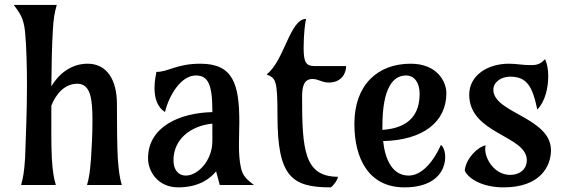

<svg xmlns="http://www.w3.org/2000/svg" viewBox="-20 -767 2360 796"><path d="M300.3 -419.9C357.4 -419.9 363.3 -352.5 363.3 -265.1C363.3 -210 360.4 -154.3 357.4 -111.3C353 -52.7 349.6 -31.7 340.8 0H484.9C476.1 -31.7 472.7 -52.7 468.3 -111.3C465.3 -154.3 464.8 -280.8 464.8 -335.4C464.8 -436.5 422.9 -502.9 343.3 -502.9C273.9 -502.9 222.7 -459.5 192.9 -409.2C193.4 -489.3 195.3 -576.2 198.7 -634.3C201.7 -693.8 206.5 -714.4 215.3 -746.6H37.1C60.5 -714.4 78.1 -694.3 84 -634.3C89.8 -574.7 91.8 -483.9 91.8 -412.6C91.8 -299.8 86.9 -198.2 84 -111.3C80.1 -52.7 76.2 -31.7 67.4 0H211.4C202.6 -31.7 198.7 -52.7 194.8 -111.3C191.9 -174.3 192.9 -248.5 192.9 -329.1C210.9 -375 246.6 -419.9 300.3 -419.9Z M891.1 0H1032.7C1007.3 -20.5 986.3 -34.2 978.5 -73.2C965.8 -132.8 972.2 -201.7 972.2 -260.7C972.2 -418 946.8 -502.9 811 -502.9C712.4 -502.9 677.7 -468.8 628.4 -468.8C626 -456.5 620.6 -430.7 620.6 -401.9C620.6 -365.2 629.4 -324.2 664.1 -302.7C681.2 -373.5 731 -454.1 792 -454.1C841.8 -454.1 860.4 -418.5 860.4 -307.6V-302.2C726.1 -299.3 593.8 -242.2 593.8 -110.8C593.8 -55.2 635.3 9.8 718.8 9.8C802.2 9.8 850.1 -24.9 876 -56.6ZM750.5 -39.1C719.7 -39.1 699.2 -62.5 699.2 -102.5C699.2 -192.9 774.4 -246.1 860.4 -254.4V-182.1C860.4 -100.6 799.8 -39.1 750.5 -39.1Z M1232.4 -365.7C1232.4 -410.6 1241.2 -439.5 1275.4 -439.5C1301.3 -439.5 1313 -424.8 1343.3 -424.8C1392.6 -424.8 1415 -459.5 1415 -493.2H1284.2C1249 -493.2 1238.8 -507.8 1238.8 -568.8C1238.8 -624.5 1245.1 -674.8 1249 -688.5C1182.1 -689.5 1159.2 -515.6 1085.4 -458.5C1123 -441.4 1130.4 -439.5 1130.4 -285.6C1130.4 -34.7 1189.5 9.8 1351.1 9.8C1361.8 4.4 1381.3 -23.9 1380.9 -34.2C1241.2 -34.2 1232.4 -147 1232.4 -365.7Z M1830.6 -380.9C1830.6 -428.2 1792.5 -502.9 1682.6 -502.9C1545.9 -502.9 1449.2 -415.5 1449.2 -253.4C1449.2 -107.9 1509.8 9.8 1656.7 9.8C1850.1 9.8 1839.4 -146 1808.1 -166C1770 -83 1721.7 -39.1 1674.3 -39.1C1605.5 -39.1 1576.2 -108.4 1568.4 -182.1C1735.8 -186 1830.6 -262.7 1830.6 -380.9ZM1565.4 -243.7C1565.4 -401.4 1608.9 -454.1 1663.1 -454.1C1702.1 -454.1 1719.7 -418.5 1719.7 -377.9C1719.7 -298.3 1681.2 -236.3 1565.4 -228.5Z M2089.8 -502.9C2001 -502.9 1925.3 -454.1 1925.3 -374.5C1925.3 -210.9 2164.1 -206.1 2164.1 -102.5C2164.1 -68.8 2138.7 -42 2094.2 -42C2023.9 -42 1981.4 -123 1993.7 -164.6C1960 -157.7 1911.6 -110.4 1906.7 -59.6C1921.9 -25.9 1980 9.8 2067.9 9.8C2220.7 9.8 2264.2 -78.6 2264.2 -144C2264.2 -280.3 2025.4 -298.3 2025.4 -395C2025.4 -426.8 2057.6 -449.2 2095.2 -449.2C2164.1 -449.2 2187.5 -409.2 2207.5 -313C2239.7 -344.7 2252.9 -402.8 2252.9 -451.2C2252.9 -480 2248.5 -502 2239.7 -522C2217.3 -496.6 2198.7 -497.1 2175.8 -497.1C2147.5 -497.1 2120.1 -502.9 2089.8 -502.9Z"/></svg>

Font: Amarante
Style: Regular
Weight: 400
Designer: Karolina Lach
Foundry: Sorkin Type Co.
Version: Version 1.001